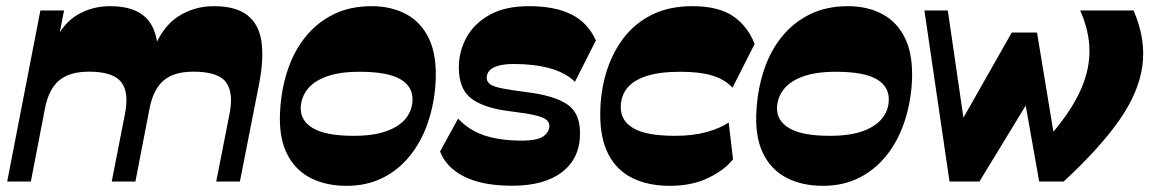

<svg xmlns="http://www.w3.org/2000/svg" viewBox="-20 -588 3729 622"><path d="M3.3 0 110.8 -554H187.5L162.7 -426.5L155.5 -450.2Q184.2 -512.7 231.6 -540.4Q279 -568 336.7 -568Q416 -568 454 -529.4Q492 -490.7 491.5 -412.2L477.7 -429Q507.7 -503.7 559.1 -535.9Q610.5 -568 672.5 -568Q744.2 -568 781.6 -538.6Q819 -509.2 827 -453.2Q835 -397.2 819.5 -316.7L757.2 0H680.5L723.5 -218.8Q737.3 -288 711.9 -321.9Q686.5 -355.8 606.5 -355.8Q543.3 -355.8 509.9 -327.1Q476.5 -298.5 464.5 -236.8L418.7 0H342L384.8 -218.8Q398.8 -290.3 372 -323Q345.3 -355.8 268.3 -355.8Q205 -355.8 171.4 -327.3Q137.7 -298.8 125.7 -237L80 0Z M1103 14Q1034.5 14 983.9 -12.6Q933.3 -39.3 907.5 -94.4Q881.8 -149.5 887.8 -234.5Q892.3 -303.2 912.9 -363.9Q933.5 -424.5 970.8 -470.1Q1008 -515.7 1061.3 -541.9Q1114.5 -568 1184.3 -568Q1247.3 -568 1295.7 -542.2Q1344.2 -516.5 1370.2 -461.7Q1396.2 -407 1391 -319Q1386.5 -249.3 1365.4 -188.6Q1344.3 -128 1307.3 -82.4Q1270.3 -36.8 1219 -11.4Q1167.8 14 1103 14ZM1125.7 -148Q1189.5 -148 1231.3 -162.9Q1273 -177.7 1294.3 -203.9Q1315.5 -230 1316.3 -263.5Q1317.8 -308 1276.3 -331.8Q1234.8 -355.5 1145 -355.5Q1080.8 -355.5 1039 -340.5Q997.2 -325.5 976.6 -299.5Q956 -273.5 954.2 -240.2Q952.7 -196.7 994.4 -172.4Q1036 -148 1125.7 -148Z M1639.3 13.7Q1543.4 13.7 1484.5 -15.6Q1425.6 -44.9 1405.6 -97.4L1464.1 -203.9Q1498 -166.9 1547.4 -149.9Q1596.9 -133 1667.7 -132.4Q1721.3 -132.4 1740.5 -146.6Q1759.7 -160.7 1759.7 -180.1Q1759.7 -192.6 1749.3 -200.6Q1738.9 -208.7 1712.1 -214.9Q1685.4 -221.1 1634.3 -227.3Q1551 -237 1508.7 -267.4Q1466.4 -297.7 1466.4 -369.9Q1466.4 -420.6 1490.7 -465.7Q1515 -510.9 1565.3 -539.4Q1615.6 -568 1694.4 -568Q1778.4 -568 1831.8 -540.9Q1885.1 -513.9 1910.4 -457L1842.6 -323Q1811.7 -352.9 1761.2 -366.8Q1710.7 -380.7 1645 -380.7Q1614.3 -380.7 1594.2 -374.9Q1574.1 -369.1 1565.4 -359.1Q1556.7 -349 1556.7 -335.3Q1557.3 -322.9 1567.9 -315.1Q1578.4 -307.3 1607 -301.6Q1635.6 -296 1687.6 -289.3Q1774.9 -278.4 1817 -250.4Q1859.1 -222.4 1859.1 -156.6Q1859.1 -75.7 1801.4 -31Q1743.6 13.7 1639.3 13.7Z M2150.3 14Q2080 14 2029.1 -11Q1978.3 -36 1951.4 -87.3Q1924.5 -138.5 1924.5 -216.5Q1924.5 -286.8 1943 -349.9Q1961.5 -413 1998.3 -462.4Q2035 -511.7 2091.1 -539.9Q2147.3 -568 2222.5 -568Q2307.7 -568 2355.2 -535.4Q2402.7 -502.7 2424.7 -445.5L2353 -304Q2328 -330.8 2287.9 -343.1Q2247.8 -355.5 2183.5 -355.5Q2117.5 -355.5 2074.8 -341.8Q2032 -328 2011.5 -302.3Q1991 -276.5 1991 -240.5Q1991 -196.2 2032.7 -172.1Q2074.5 -148 2167 -148Q2225.2 -148 2269.1 -160.2Q2313 -172.5 2340.7 -191L2354.7 -72Q2327 -36.8 2274.1 -11.4Q2221.3 14 2150.3 14Z M2646 14Q2577.5 14 2526.9 -12.6Q2476.3 -39.3 2450.5 -94.4Q2424.8 -149.5 2430.8 -234.5Q2435.3 -303.2 2455.9 -363.9Q2476.5 -424.5 2513.8 -470.1Q2551 -515.7 2604.3 -541.9Q2657.5 -568 2727.3 -568Q2790.3 -568 2838.7 -542.2Q2887.2 -516.5 2913.2 -461.7Q2939.2 -407 2934 -319Q2929.5 -249.3 2908.4 -188.6Q2887.3 -128 2850.3 -82.4Q2813.3 -36.8 2762 -11.4Q2710.8 14 2646 14ZM2668.7 -148Q2732.5 -148 2774.3 -162.9Q2816 -177.7 2837.3 -203.9Q2858.5 -230 2859.3 -263.5Q2860.8 -308 2819.3 -331.8Q2777.8 -355.5 2688 -355.5Q2623.8 -355.5 2582 -340.5Q2540.2 -325.5 2519.6 -299.5Q2499 -273.5 2497.2 -240.2Q2495.7 -196.7 2537.4 -172.4Q2579 -148 2668.7 -148Z M3056 0 2974.7 -554H3050.5L3105.5 -176.7H3084L3257.8 -482.7H3339.5L3398 -128L3367 -132Q3439.3 -211.7 3473.9 -281.6Q3508.5 -351.5 3509.4 -418.1Q3510.3 -484.7 3479.3 -554H3652.5Q3693 -459.2 3680.6 -373Q3668.2 -286.7 3604.9 -196.9Q3541.5 -107 3426 0H3346.5L3298 -273.3H3319.5L3153 0Z"/></svg>

Font: Savate ExtraLight
Style: Italic
Weight: 200
Italic angle: -11°
Designer: Max Esnée
Foundry: Plomb Type
Version: Version 2.000